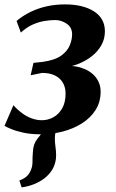

<svg xmlns="http://www.w3.org/2000/svg" viewBox="-27 -584 516 852"><path d="M69 247.5 59 217Q81.5 208.5 93.2 196.8Q105 185 111 168Q117.5 152.5 117.2 132.5Q117 112.5 119 90.5Q120.5 55 138 33.2Q155.5 11.5 169 -6.5L245 -49Q230 -30 223 -9.8Q216 10.5 216.5 34Q216.5 48 219.2 67.5Q222 87 222 105Q222 136 208.8 161.8Q195.5 187.5 170 207.5Q149.5 223 124 233.2Q98.5 243.5 69 247.5ZM153.5 12Q111 12 78.2 5Q45.5 -2 23.8 -11Q2 -20 -7 -25.5L32.5 -117Q52 -95.5 72.8 -80.5Q93.5 -65.5 115.5 -58Q137.5 -50.5 158.5 -50.5Q185.5 -50.5 209.5 -63.5Q233.5 -76.5 248.8 -103Q264 -129.5 264 -169Q264 -196 252.2 -216.5Q240.5 -237 217.2 -248.8Q194 -260.5 159.5 -260.5L109 -250L121.5 -305L163 -309.5Q216.5 -317 244.2 -337Q272 -357 282.5 -382.8Q293 -408.5 293 -431.5Q293 -462.5 269 -478.8Q245 -495 218 -495Q197.5 -495 172.5 -491.2Q147.5 -487.5 120 -475.8Q92.5 -464 65.5 -439.5L46.5 -491Q74.5 -514.5 107.8 -530.8Q141 -547 179.5 -555.8Q218 -564.5 262 -564.5Q341.5 -564.5 390 -533.5Q438.5 -502.5 438.5 -445Q438.5 -411.5 423 -383.8Q407.5 -356 380.8 -334.8Q354 -313.5 319.2 -300Q284.5 -286.5 246 -282L237.5 -289Q292 -296.5 333 -283.5Q374 -270.5 396.8 -242.5Q419.5 -214.5 419.5 -177.5Q419.5 -131 397 -95.8Q374.5 -60.5 336.5 -36.5Q298.5 -12.5 251 -0.2Q203.5 12 153.5 12Z"/></svg>

Font: Merriweather 24pt
Style: Bold Italic
Weight: 700
Italic angle: -7.8°
Designer: Eben Sorkin
Foundry: Eben Sorkin
Version: Version 2.101